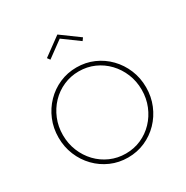

<svg xmlns="http://www.w3.org/2000/svg" viewBox="-251 -1359 1529 1581"><g transform="rotate(-30 513.5 -568.5)"><path d="M513.5 16Q427 16 351.5 -17Q276 -50 219 -108.8Q162 -167.5 129.8 -245.2Q97.5 -323 97.5 -412Q97.5 -501.5 129.8 -579Q162 -656.5 219 -715.2Q276 -774 351.5 -807Q427 -840 513.5 -840Q600 -840 675.5 -807Q751 -774 808 -715.2Q865 -656.5 897.2 -579Q929.5 -501.5 929.5 -412Q929.5 -323 897.2 -245.2Q865 -167.5 808 -108.8Q751 -50 675.5 -17Q600 16 513.5 16ZM513.5 -21.5Q592 -21.5 659.8 -51.5Q727.5 -81.5 778.8 -135.2Q830 -189 859 -260Q888 -331 888 -412Q888 -493.5 859 -564.2Q830 -635 778.8 -688.8Q727.5 -742.5 659.8 -772.5Q592 -802.5 513.5 -802.5Q436 -802.5 367.8 -772.5Q299.5 -742.5 248.2 -688.8Q197 -635 168 -564.2Q139 -493.5 139 -412Q139 -331 168 -260Q197 -189 248.2 -135.2Q299.5 -81.5 367.8 -51.5Q436 -21.5 513.5 -21.5ZM360.5 -1002 342 -1027.5 513.5 -1153 685 -1027.5 666.5 -1002 513.5 -1114Z"/></g></svg>

Font: Spartan Thin ExtraLight
Style: Regular
Weight: 250
Version: Version 1.004